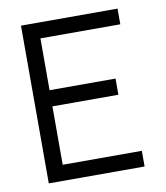

<svg xmlns="http://www.w3.org/2000/svg" viewBox="-74 -686 647 748"><g transform="rotate(-10 250.0 -312.0)"><path d="M59 0V-624H441V-562H125V-357H386V-293H125V-62H438V0Z"/></g></svg>

Font: Ligconsolata
Style: Regular
Weight: 400
Monospace: yes
Designer: Raph Levien, Cyreal, Brenton Simpson
Foundry: Raph Levien, Cyreal, Google
Version: Version 3.001; ttfautohint (v1.8.2.53-6de2)